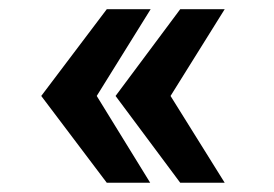

<svg xmlns="http://www.w3.org/2000/svg" viewBox="-20 -518 596 418"><path d="M469.2 -498H372.4L231.6 -309.1L372.4 -120.1H469.2L351.3 -309.1ZM308 -498H212.5L69.8 -309.1L212.5 -120.1H307L190.6 -309.1Z"/></svg>

Font: Saysettha
Style: Regular
Weight: 400
Designer: John M. Durdin
Foundry: Lao Script for Windows
Version: Version 2.201